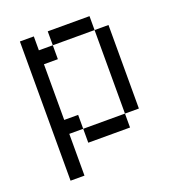

<svg xmlns="http://www.w3.org/2000/svg" viewBox="-117 -592 735 810"><g transform="rotate(-20 250.0 -187.5)"><path d="M125 -437.5H187.5V-375H125V-125H187.5V-62.5H125V125H62.5V-500H125ZM187.5 -62.5H375V0H187.5ZM187.5 -500H375V-437.5H187.5ZM375 -437.5H437.5V-62.5H375Z"/></g></svg>

Font: 寒蝉点阵体 16px
Style: Regular
Weight: 400
Designer: Designed by Warren2060
Foundry: ChillType
Version: Version 1.000